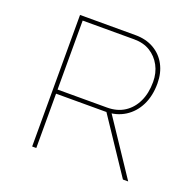

<svg xmlns="http://www.w3.org/2000/svg" viewBox="-123 -830 981 960"><g transform="rotate(20 367.5 -350.0)"><path d="M144 0V-700H439Q495 -700 537 -676Q579 -652 602 -609Q625 -566 625 -510Q625 -444 600.5 -394.5Q576 -345 531.5 -317Q487 -289 428 -289H166V0ZM627 0 428 -298 453 -303 655 0ZM166 -311H429Q483 -311 521.5 -336Q560 -361 581 -405.5Q602 -450 602 -510Q602 -558 581.5 -596Q561 -634 525.5 -656Q490 -678 440 -678H166Z"/></g></svg>

Font: Lexend Exa Thin
Style: Regular
Weight: 250
Designer: Bonnie Shaver-Troup, Thomas Jockin
Foundry: Lexend
Version: Version 1.007